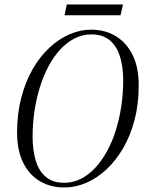

<svg xmlns="http://www.w3.org/2000/svg" viewBox="-20 -818 649 854"><path d="M266 16Q205 16 157.5 -12Q110 -40 83 -94.5Q56 -149 56 -228Q56 -312 74.5 -383Q93 -454 125 -510Q157 -566 199.5 -605.5Q242 -645 289.5 -665.5Q337 -686 386 -686Q447 -686 494.5 -657.5Q542 -629 569.5 -574Q597 -519 597 -439Q597 -355 578.5 -284.5Q560 -214 527.5 -158.5Q495 -103 453 -64Q411 -25 363 -4.5Q315 16 266 16ZM266 -5Q305 -5 339.5 -22.5Q374 -40 403 -71Q432 -102 455.5 -144.5Q479 -187 495 -238Q511 -289 519.5 -345.5Q528 -402 528 -461Q528 -521 513.5 -567Q499 -613 468 -639Q437 -665 386 -665Q347 -665 312.5 -647.5Q278 -630 249 -599Q220 -568 197 -525.5Q174 -483 158 -432Q142 -381 133.5 -325Q125 -269 125 -210Q125 -150 139 -103.5Q153 -57 184 -31Q215 -5 266 -5ZM267 -750 277 -798H527L516 -750Z"/></svg>

Font: Source Serif 4 60pt
Style: Italic
Weight: 400
Italic angle: -12°
Version: Version 4.004;hotconv 1.0.116;makeotfexe 2.5.65601